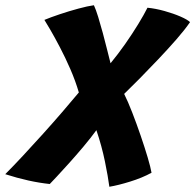

<svg xmlns="http://www.w3.org/2000/svg" viewBox="-51 -691 746 733"><path d="M250 -338Q237 -382.5 217.5 -427.2Q198 -472 177.5 -511Q157 -550 141 -577.5Q125 -605 118.5 -615Q141 -624.5 176.8 -636.5Q212.5 -648.5 248.5 -658.2Q284.5 -668 307.5 -671Q315 -655 323.8 -626.5Q332.5 -598 341.5 -565Q350.5 -532 358 -501.2Q365.5 -470.5 371 -449.5Q399.5 -484 427 -523.2Q454.5 -562.5 476.8 -599Q499 -635.5 512 -661.5Q543 -658.5 577 -649Q611 -639.5 638 -627.8Q665 -616 674.5 -606.5Q655 -578 622.8 -541Q590.5 -504 553.5 -465Q516.5 -426 482 -391Q447.5 -356 423 -332.5Q437.5 -303.5 454 -261Q470.5 -218.5 486 -173.2Q501.5 -128 512.8 -90Q524 -52 527.5 -31.5Q492 -12 446 2.2Q400 16.5 366.5 22Q361.5 -16.5 349.5 -75Q337.5 -133.5 317 -194Q295.5 -164.5 267.8 -131.5Q240 -98.5 212.8 -68.2Q185.5 -38 165.5 -16.5Q145.5 5 139 11.5Q61 3.5 -31 -26Q0 -57 37.2 -97Q74.5 -137 113 -179.8Q151.5 -222.5 186.8 -263.5Q222 -304.5 250 -338Z"/></svg>

Font: Grandstander
Style: Bold Italic
Weight: 700
Italic angle: -15°
Designer: Tyler Finck
Foundry: Etcetera Type Co
Version: Version 1.200; ttfautohint (v1.8.3)